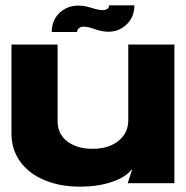

<svg xmlns="http://www.w3.org/2000/svg" viewBox="-20 -687 697 720"><path d="M23 -186V-520H196V-232Q196 -185 232 -157Q268 -129 327 -129Q387 -129 424 -158.5Q461 -188 461 -236V-520H634V0H459L475 -50H472Q451 -22 398.5 -4.5Q346 13 281 13Q204 13 145.5 -12Q87 -37 55 -82Q23 -127 23 -186ZM365 -649Q351 -649 325 -657Q322 -658 307 -662Q292 -666 274 -666Q232 -666 203 -638.5Q174 -611 174 -567H269Q269 -576 276.5 -581.5Q284 -587 293 -587Q311 -587 334 -578Q364 -568 386 -568Q427 -568 455.5 -596Q484 -624 484 -667H389Q389 -658 382 -653.5Q375 -649 365 -649Z"/></svg>

Font: Non Bureau Extended
Style: Bold
Weight: 700
Width: 7
Designer: Jona Saucedo
Foundry: Non Foundry
Version: Version 1.000; ttfautohint (v1.8.4)